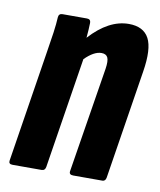

<svg xmlns="http://www.w3.org/2000/svg" viewBox="-64 -552 502 604"><g transform="rotate(10 187.5 -250.0)"><path d="M16 0Q3 0 5 -12L61 -367Q67 -403 71 -432Q75 -461 76 -482Q77 -494 89 -494H167Q179 -494 179 -482Q179 -472 178 -459.5Q177 -447 176 -434Q236 -500 300 -500Q347 -500 364.5 -467Q382 -434 370 -360L315 -12Q313 0 303 0H210Q196 0 198 -12L252 -348Q256 -374 251 -384.5Q246 -395 231 -395Q207 -395 178 -366L122 -12Q120 0 109 0Z"/></g></svg>

Font: Sofia Sans Extra Condensed ExtraBold
Style: Italic
Weight: 800
Italic angle: -9°
Designer: Botio Nikoltchev, Ani Petrova
Foundry: lettersoup
Version: Version 4.101; ttfautohint (v1.8.4.7-5d5b)